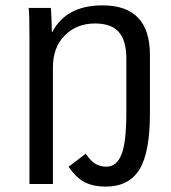

<svg xmlns="http://www.w3.org/2000/svg" viewBox="-20 -689 640 719"><path d="M541.5 -264.6Q541.5 -117.7 502 -54Q462.4 9.8 376 9.8Q331.1 9.8 299.1 -5.6Q267.1 -21 236.8 -64.5L300.8 -113.3Q321.8 -84 338.9 -74.5Q356 -64.9 378.4 -64.9Q417 -64.9 435.1 -110.8Q453.1 -156.7 453.1 -266.6V-470.2Q453.1 -537.1 424.8 -569.1Q396.5 -601.1 335.9 -601.1Q267.1 -601.1 222.7 -556.4Q178.2 -511.7 178.2 -437V0H90.3V-546.4Q90.3 -638.7 87.4 -659.2H170.4Q170.9 -656.7 171.4 -646Q171.9 -635.3 172.6 -621.3Q173.3 -607.4 174.3 -568.8H175.8Q227.5 -668.9 364.3 -668.9Q541.5 -668.9 541.5 -482.9Z"/></svg>

Font: Cousine
Style: Regular
Weight: 400
Monospace: yes
Designer: Steve Matteson
Foundry: Ascender Corporation
Version: Version 1.20